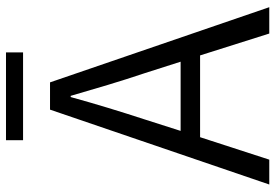

<svg xmlns="http://www.w3.org/2000/svg" viewBox="-159 -760 919 641"><g transform="rotate(-90 300.5 -439.5)"><path d="M446 -879H153V-822H446ZM184 -296 222 -415C249 -498 273 -576 297 -663H301C326 -577 349 -498 377 -415L415 -296ZM509 0H597L346 -732H255L5 0H88L163 -231H436Z"/></g></svg>

Font: Genne Gothic Normal
Style: Regular
Weight: 350
Designer: Ryoko NISHIZUKA (kana & ideographs); Paul D. Hunt (Latin, Greek & Cyrillic); Wenlong ZHANG (bopomofo); Sandoll Communica
Foundry: Adobe Systems Incorporated
Version: Version 1.004;PS 1.004;hotconv 16.6.51;makeotf.lib2.5.65220